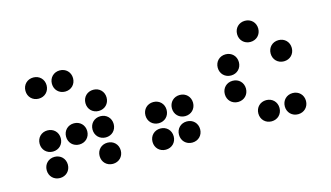

<svg xmlns="http://www.w3.org/2000/svg" viewBox="-55 -550 1210 701"><g transform="rotate(-15 550.0 -200.0)"><path d="M100 -310C123 -310 140 -327 140 -350C140 -373 123 -390 100 -390C77 -390 60 -373 60 -350C60 -327 77 -310 100 -310ZM200 -310C223 -310 240 -327 240 -350C240 -373 223 -390 200 -390C177 -390 160 -373 160 -350C160 -327 177 -310 200 -310ZM300 -210C323 -210 340 -227 340 -250C340 -273 323 -290 300 -290C277 -290 260 -273 260 -250C260 -227 277 -210 300 -210ZM100 -110C123 -110 140 -127 140 -150C140 -173 123 -190 100 -190C77 -190 60 -173 60 -150C60 -127 77 -110 100 -110ZM200 -110C223 -110 240 -127 240 -150C240 -173 223 -190 200 -190C177 -190 160 -173 160 -150C160 -127 177 -110 200 -110ZM300 -110C323 -110 340 -127 340 -150C340 -173 323 -190 300 -190C277 -190 260 -173 260 -150C260 -127 277 -110 300 -110ZM100 -10C123 -10 140 -27 140 -50C140 -73 123 -90 100 -90C77 -90 60 -73 60 -50C60 -27 77 -10 100 -10ZM300 -10C323 -10 340 -27 340 -50C340 -73 323 -90 300 -90C277 -90 260 -73 260 -50C260 -27 277 -10 300 -10Z M500 -110C523 -110 540 -127 540 -150C540 -173 523 -190 500 -190C477 -190 460 -173 460 -150C460 -127 477 -110 500 -110ZM600 -110C623 -110 640 -127 640 -150C640 -173 623 -190 600 -190C577 -190 560 -173 560 -150C560 -127 577 -110 600 -110ZM500 -10C523 -10 540 -27 540 -50C540 -73 523 -90 500 -90C477 -90 460 -73 460 -50C460 -27 477 -10 500 -10ZM600 -10C623 -10 640 -27 640 -50C640 -73 623 -90 600 -90C577 -90 560 -73 560 -50C560 -27 577 -10 600 -10Z M900 -310C923 -310 940 -327 940 -350C940 -373 923 -390 900 -390C877 -390 860 -373 860 -350C860 -327 877 -310 900 -310ZM800 -210C823 -210 840 -227 840 -250C840 -273 823 -290 800 -290C777 -290 760 -273 760 -250C760 -227 777 -210 800 -210ZM1000 -210C1023 -210 1040 -227 1040 -250C1040 -273 1023 -290 1000 -290C977 -290 960 -273 960 -250C960 -227 977 -210 1000 -210ZM800 -110C823 -110 840 -127 840 -150C840 -173 823 -190 800 -190C777 -190 760 -173 760 -150C760 -127 777 -110 800 -110ZM900 -10C923 -10 940 -27 940 -50C940 -73 923 -90 900 -90C877 -90 860 -73 860 -50C860 -27 877 -10 900 -10ZM1000 -10C1023 -10 1040 -27 1040 -50C1040 -73 1023 -90 1000 -90C977 -90 960 -73 960 -50C960 -27 977 -10 1000 -10Z"/></g></svg>

Font: TINY 5x3 80
Style: Regular
Weight: 200
Designer: Jack Halten Fahnestock
Foundry: Velvetyne Type Foundry
Version: Version 1.002;hotconv 1.0.109;makeotfexe 2.5.65596